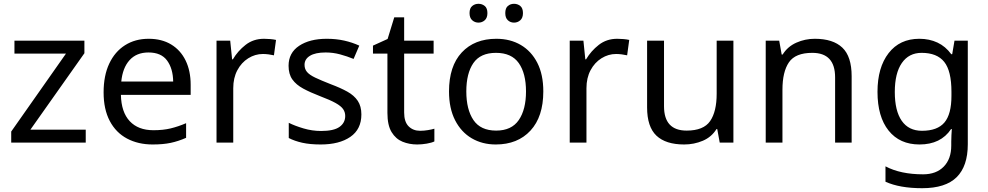

<svg xmlns="http://www.w3.org/2000/svg" viewBox="-20 -750 5196 1010"><path d="M431 0H39V-58L327 -468H56V-536H424V-470L140 -68H431Z M762 -546Q831 -546 880.5 -516Q930 -486 956.5 -431.5Q983 -377 983 -304V-251H616Q618 -160 662.5 -112.5Q707 -65 787 -65Q838 -65 877.5 -74.5Q917 -84 959 -102V-25Q918 -7 878 1.5Q838 10 783 10Q707 10 648.5 -21Q590 -52 557.5 -113.5Q525 -175 525 -264Q525 -352 554.5 -415Q584 -478 637.5 -512Q691 -546 762 -546ZM761 -474Q698 -474 661.5 -433.5Q625 -393 618 -321H891Q890 -389 859 -431.5Q828 -474 761 -474Z M1369 -546Q1384 -546 1401.5 -544.5Q1419 -543 1432 -540L1421 -459Q1408 -462 1392.5 -464Q1377 -466 1363 -466Q1322 -466 1286 -443.5Q1250 -421 1228.5 -380.5Q1207 -340 1207 -286V0H1119V-536H1191L1201 -438H1205Q1231 -482 1272 -514Q1313 -546 1369 -546Z M1881 -148Q1881 -70 1823 -30Q1765 10 1667 10Q1611 10 1570.5 1Q1530 -8 1499 -24V-104Q1531 -88 1576.5 -74.5Q1622 -61 1669 -61Q1736 -61 1766 -82.5Q1796 -104 1796 -140Q1796 -160 1785 -176Q1774 -192 1745.5 -208Q1717 -224 1664 -244Q1612 -264 1575 -284Q1538 -304 1518 -332Q1498 -360 1498 -404Q1498 -472 1553.5 -509Q1609 -546 1699 -546Q1748 -546 1790.5 -536.5Q1833 -527 1870 -510L1840 -440Q1806 -454 1769 -464Q1732 -474 1693 -474Q1639 -474 1610.5 -456.5Q1582 -439 1582 -409Q1582 -387 1595 -371.5Q1608 -356 1638.5 -341.5Q1669 -327 1720 -307Q1771 -288 1807 -268Q1843 -248 1862 -219.5Q1881 -191 1881 -148Z M2190 -62Q2210 -62 2231 -65.5Q2252 -69 2265 -73V-6Q2251 1 2225 5.5Q2199 10 2175 10Q2133 10 2097.5 -4.5Q2062 -19 2040 -55Q2018 -91 2018 -156V-468H1942V-510L2019 -545L2054 -659H2106V-536H2261V-468H2106V-158Q2106 -109 2129.5 -85.5Q2153 -62 2190 -62Z M2838 -269Q2838 -136 2770.5 -63Q2703 10 2588 10Q2517 10 2461.5 -22.5Q2406 -55 2374 -117.5Q2342 -180 2342 -269Q2342 -402 2409 -474Q2476 -546 2591 -546Q2664 -546 2719.5 -513.5Q2775 -481 2806.5 -419.5Q2838 -358 2838 -269ZM2433 -269Q2433 -174 2470.5 -118.5Q2508 -63 2590 -63Q2671 -63 2709 -118.5Q2747 -174 2747 -269Q2747 -364 2709 -418Q2671 -472 2589 -472Q2507 -472 2470 -418Q2433 -364 2433 -269ZM2450 -681Q2450 -707 2464 -718.5Q2478 -730 2497 -730Q2516 -730 2530 -718.5Q2544 -707 2544 -681Q2544 -656 2530 -643.5Q2516 -631 2497 -631Q2478 -631 2464 -643.5Q2450 -656 2450 -681ZM2638 -681Q2638 -707 2651.5 -718.5Q2665 -730 2684 -730Q2703 -730 2717 -718.5Q2731 -707 2731 -681Q2731 -656 2717 -643.5Q2703 -631 2684 -631Q2665 -631 2651.5 -643.5Q2638 -656 2638 -681Z M3227 -546Q3242 -546 3259.5 -544.5Q3277 -543 3290 -540L3279 -459Q3266 -462 3250.5 -464Q3235 -466 3221 -466Q3180 -466 3144 -443.5Q3108 -421 3086.5 -380.5Q3065 -340 3065 -286V0H2977V-536H3049L3059 -438H3063Q3089 -482 3130 -514Q3171 -546 3227 -546Z M3838 -536V0H3766L3753 -71H3749Q3723 -29 3677 -9.5Q3631 10 3579 10Q3482 10 3433 -36.5Q3384 -83 3384 -185V-536H3473V-191Q3473 -63 3592 -63Q3681 -63 3715.5 -113Q3750 -163 3750 -257V-536Z M4266 -546Q4362 -546 4411 -499.5Q4460 -453 4460 -349V0H4373V-343Q4373 -472 4253 -472Q4164 -472 4130 -422Q4096 -372 4096 -278V0H4008V-536H4079L4092 -463H4097Q4123 -505 4169 -525.5Q4215 -546 4266 -546Z M4816 -546Q4869 -546 4911.5 -526Q4954 -506 4984 -465H4989L5001 -536H5071V9Q5071 124 5012.5 182Q4954 240 4831 240Q4713 240 4638 206V125Q4717 167 4836 167Q4905 167 4944.5 126.5Q4984 86 4984 16V-5Q4984 -17 4985 -39.5Q4986 -62 4987 -71H4983Q4929 10 4817 10Q4713 10 4654.5 -63Q4596 -136 4596 -267Q4596 -395 4654.5 -470.5Q4713 -546 4816 -546ZM4828 -472Q4761 -472 4724 -418.5Q4687 -365 4687 -266Q4687 -167 4723.5 -114.5Q4760 -62 4830 -62Q4911 -62 4948 -105.5Q4985 -149 4985 -246V-267Q4985 -377 4947 -424.5Q4909 -472 4828 -472Z"/></svg>

Font: Noto Sans Mandaic
Style: Regular
Weight: 400
Designer: Monotype Design Team
Foundry: Monotype Imaging Inc.
Version: Version 2.002; ttfautohint (v1.8.4.7-5d5b)